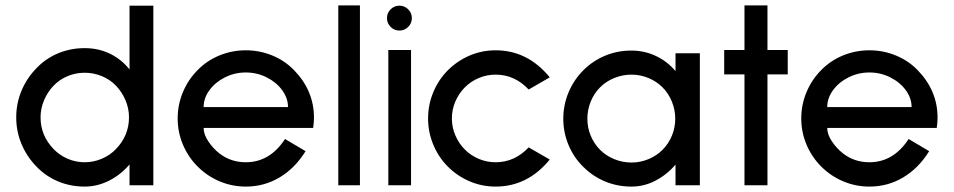

<svg xmlns="http://www.w3.org/2000/svg" viewBox="-20 -685 3527 710"><path d="M459 0V-77Q427 -39 383.5 -17Q340 5 293 5Q240 5 194 -14.5Q148 -34 114 -70Q79 -106 59.5 -152.5Q40 -199 40 -251Q40 -303 59.5 -349.5Q79 -396 114 -432Q148 -468 194 -487.5Q240 -507 293 -507Q345 -507 387.5 -486Q430 -465 459 -428V-664H547V0ZM178 -368Q156 -345 143 -314.5Q130 -284 130 -251Q130 -184 178 -134Q200 -111 230 -98Q260 -85 293 -85Q326 -85 356.5 -98Q387 -111 409 -134Q457 -184 457 -251Q457 -284 444 -314.5Q431 -345 409 -368Q387 -391 356.5 -403.5Q326 -416 293 -416Q260 -416 230 -403.5Q200 -391 178 -368Z M733 -212Q733 -188 750.5 -162Q768 -136 791 -118Q833 -85 889 -85Q978 -85 1034 -171L1110 -126Q1071 -63 1014 -29Q957 5 889 5Q838 5 792 -14.5Q746 -34 711 -69Q676 -104 656.5 -150Q637 -196 637 -247Q637 -298 656.5 -344.5Q676 -391 711 -426Q745 -461 791.5 -480Q838 -499 889 -499Q940 -499 986.5 -480Q1033 -461 1067 -426Q1141 -350 1141 -250Q1141 -232 1138 -212ZM733 -289H1045Q1045 -322 1023.5 -351.5Q1002 -381 966 -399Q930 -417 889 -417Q848 -417 812 -399Q776 -381 754.5 -351.5Q733 -322 733 -289Z M1231 0V-665H1311V0Z M1411 -618Q1411 -637 1424.5 -650.5Q1438 -664 1457 -664Q1476 -664 1489.5 -650.5Q1503 -637 1503 -618Q1503 -599 1489.5 -585.5Q1476 -572 1457 -572Q1438 -572 1424.5 -585.5Q1411 -599 1411 -618ZM1416 0V-500H1500V0Z M1636 -69Q1602 -103 1582.5 -149.5Q1563 -196 1563 -247Q1563 -298 1582.5 -344.5Q1602 -391 1636 -425Q1671 -460 1716.5 -479.5Q1762 -499 1813 -499Q1931 -499 2013 -399L1935 -354Q1883 -409 1813 -409Q1780 -409 1750.5 -396.5Q1721 -384 1699 -362Q1677 -340 1664 -310Q1651 -280 1651 -247Q1651 -214 1664 -184Q1677 -154 1699 -132Q1721 -110 1750.5 -97.5Q1780 -85 1813 -85Q1883 -85 1935 -140L2013 -95Q1931 5 1813 5Q1762 5 1716.5 -14.5Q1671 -34 1636 -69Z M2478 0V-76Q2446 -39 2404 -17Q2362 5 2315 5Q2263 5 2217.5 -14Q2172 -33 2137 -68Q2102 -102 2082.5 -148.5Q2063 -195 2063 -246Q2063 -297 2082.5 -343.5Q2102 -390 2137 -425Q2172 -460 2217.5 -479Q2263 -498 2315 -498Q2363 -498 2405.5 -478Q2448 -458 2478 -422V-488H2568V0ZM2199 -362Q2177 -340 2164.5 -309.5Q2152 -279 2152 -246Q2152 -213 2164.5 -183Q2177 -153 2199 -131Q2221 -109 2251.5 -96.5Q2282 -84 2315 -84Q2348 -84 2378 -96.5Q2408 -109 2430 -131Q2452 -153 2464.5 -183Q2477 -213 2477 -246Q2477 -279 2464.5 -309.5Q2452 -340 2430 -362Q2408 -384 2378 -396.5Q2348 -409 2315 -409Q2282 -409 2251.5 -396.5Q2221 -384 2199 -362Z M2818 -410V0H2733V-410H2658V-500H2733V-665H2818V-500H2893V-410Z M3039 -212Q3039 -188 3056.5 -162Q3074 -136 3097 -118Q3139 -85 3195 -85Q3284 -85 3340 -171L3416 -126Q3377 -63 3320 -29Q3263 5 3195 5Q3144 5 3098 -14.5Q3052 -34 3017 -69Q2982 -104 2962.5 -150Q2943 -196 2943 -247Q2943 -298 2962.5 -344.5Q2982 -391 3017 -426Q3051 -461 3097.5 -480Q3144 -499 3195 -499Q3246 -499 3292.5 -480Q3339 -461 3373 -426Q3447 -350 3447 -250Q3447 -232 3444 -212ZM3039 -289H3351Q3351 -322 3329.5 -351.5Q3308 -381 3272 -399Q3236 -417 3195 -417Q3154 -417 3118 -399Q3082 -381 3060.5 -351.5Q3039 -322 3039 -289Z"/></svg>

Font: Sulphur Point
Style: Bold
Weight: 700
Designer: Noponies / Dale Sattler
Foundry: Noponies
Version: Version 1.000; ttfautohint (v1.8)